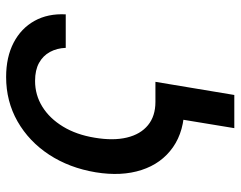

<svg xmlns="http://www.w3.org/2000/svg" viewBox="-96 -488 752 599"><g transform="rotate(-90 279.5 -188.0)"><path d="M324.2 -78.6 283.2 167.5H179.7L220.2 -78.6ZM247.6 11.7Q170.9 11.7 120.1 -23.9Q69.3 -59.6 49.1 -122.1Q28.8 -184.6 42 -265.1Q55.7 -347.2 96.9 -410.2Q138.2 -473.1 200.7 -508.8Q263.2 -544.4 339.4 -544.4Q401.4 -544.4 446.3 -521Q491.2 -497.6 514.4 -455.8Q537.6 -414.1 534.7 -358.4H430.2Q429.2 -385.7 417.5 -407.5Q405.8 -429.2 383.3 -441.7Q360.8 -454.1 327.1 -454.1Q283.2 -454.1 246.6 -431.4Q210 -408.7 184.6 -366.9Q159.2 -325.2 149.9 -268.1Q140.1 -210 150.4 -167.5Q160.6 -125 189 -101.8Q217.3 -78.6 261.7 -78.6Z"/></g></svg>

Font: Inter 20pt Medium
Style: Italic
Weight: 500
Italic angle: -9.3988°
Version: Version 4.001;git-66647c0bb